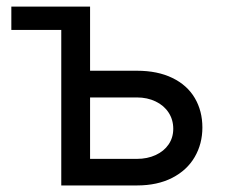

<svg xmlns="http://www.w3.org/2000/svg" viewBox="-20 -566 688 586"><path d="M14.6 -545.9H206.1V-474.6H14.6ZM597.7 -176.8Q597.7 -127 574.2 -86.7Q550.8 -46.4 505.6 -23.2Q460.4 0 397.9 0H167V-545.9H254.9V-81.1H397.9Q429.7 -81.1 455.1 -92.8Q480.5 -104.5 494.6 -125.2Q508.8 -146 508.8 -172.9Q508.8 -200.7 494.6 -222.4Q480.5 -244.1 455.1 -256.3Q429.7 -268.6 397.9 -268.6H241.2V-350.1H397.9Q460.9 -350.1 506.1 -328.1Q551.3 -306.2 574.5 -266.8Q597.7 -227.5 597.7 -176.8Z"/></svg>

Font: Inter RS Variable
Style: Regular
Weight: 400
Designer: Rasmus Andersson (customised by Maria Ramos and Noel Pretorius)
Foundry: rsms
Version: Version 3.001;Glyphs 3.2.3 (3260)